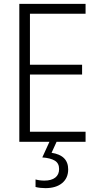

<svg xmlns="http://www.w3.org/2000/svg" viewBox="-20 -734 540 994"><path d="M80 0V-714H423V-663H135V-399H405V-348H135V-52H423V0ZM215 240Q202 240 188.5 238.5Q175 237 164 234V195Q185 201 210 201Q246 201 266 185.5Q286 170 286 141Q286 111 263.5 97.5Q241 84 199 81L236 0H273L247 57Q333 70 333 143Q333 188 301.5 214Q270 240 215 240Z"/></svg>

Font: Noto Sans Mono ExtraCondensed Light
Style: Regular
Weight: 300
Width: 2
Designer: Monotype Design Team
Foundry: Monotype Imaging Inc.
Version: Version 2.014; ttfautohint (v1.8.4.7-5d5b)